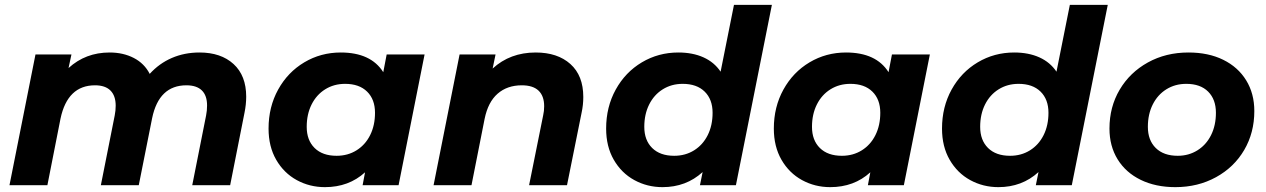

<svg xmlns="http://www.w3.org/2000/svg" viewBox="-20 -762 5210 790"><path d="M993 -364Q993 -332 986 -298L927 0H771L828 -287Q832 -307 832 -328Q832 -369 810.5 -390Q789 -411 747 -411Q634 -411 606 -276L551 0H395L452 -287Q456 -307 456 -327Q456 -368 434.5 -389.5Q413 -411 371 -411Q258 -411 229 -274L175 0H19L126 -538H274L262 -482Q332 -546 431 -546Q487 -546 530.5 -523.5Q574 -501 596 -458Q635 -501 687 -523.5Q739 -546 801 -546Q889 -546 941 -498.5Q993 -451 993 -364Z M1727 -538 1620 0H1472L1482 -53Q1415 8 1317 8Q1254 8 1201 -21Q1148 -50 1116.5 -104.5Q1085 -159 1085 -233Q1085 -322 1124.5 -393.5Q1164 -465 1232 -505.5Q1300 -546 1382 -546Q1506 -546 1557 -465L1571 -538ZM1523 -298Q1523 -353 1490.5 -385Q1458 -417 1400 -417Q1354 -417 1318 -394.5Q1282 -372 1262 -332Q1242 -292 1242 -240Q1242 -185 1274.5 -153Q1307 -121 1365 -121Q1411 -121 1447 -143.5Q1483 -166 1503 -206Q1523 -246 1523 -298Z M2380 -363Q2380 -330 2373 -298L2313 0H2157L2215 -288Q2219 -305 2219 -325Q2219 -367 2196 -389Q2173 -411 2127 -411Q2067 -411 2027.5 -376.5Q1988 -342 1974 -273L1920 0H1764L1871 -538H2019L2007 -480Q2079 -546 2184 -546Q2274 -546 2327 -498.5Q2380 -451 2380 -363Z M3156 -742 3008 0H2860L2871 -54Q2803 8 2706 8Q2643 8 2590 -21Q2537 -50 2505.5 -104.5Q2474 -159 2474 -233Q2474 -322 2513.5 -393.5Q2553 -465 2621 -505.5Q2689 -546 2771 -546Q2830 -546 2874.5 -526Q2919 -506 2945 -467L3000 -742ZM2912 -298Q2912 -353 2879.5 -385Q2847 -417 2789 -417Q2743 -417 2707 -394.5Q2671 -372 2651 -332Q2631 -292 2631 -240Q2631 -185 2663.5 -153Q2696 -121 2754 -121Q2800 -121 2836 -143.5Q2872 -166 2892 -206Q2912 -246 2912 -298Z M3806 -538 3699 0H3551L3561 -53Q3494 8 3396 8Q3333 8 3280 -21Q3227 -50 3195.5 -104.5Q3164 -159 3164 -233Q3164 -322 3203.5 -393.5Q3243 -465 3311 -505.5Q3379 -546 3461 -546Q3585 -546 3636 -465L3650 -538ZM3602 -298Q3602 -353 3569.5 -385Q3537 -417 3479 -417Q3433 -417 3397 -394.5Q3361 -372 3341 -332Q3321 -292 3321 -240Q3321 -185 3353.5 -153Q3386 -121 3444 -121Q3490 -121 3526 -143.5Q3562 -166 3582 -206Q3602 -246 3602 -298Z M4538 -742 4390 0H4242L4253 -54Q4185 8 4088 8Q4025 8 3972 -21Q3919 -50 3887.5 -104.5Q3856 -159 3856 -233Q3856 -322 3895.5 -393.5Q3935 -465 4003 -505.5Q4071 -546 4153 -546Q4212 -546 4256.5 -526Q4301 -506 4327 -467L4382 -742ZM4294 -298Q4294 -353 4261.5 -385Q4229 -417 4171 -417Q4125 -417 4089 -394.5Q4053 -372 4033 -332Q4013 -292 4013 -240Q4013 -185 4045.5 -153Q4078 -121 4136 -121Q4182 -121 4218 -143.5Q4254 -166 4274 -206Q4294 -246 4294 -298Z M4545 -233Q4545 -322 4587 -393Q4629 -464 4703 -505Q4777 -546 4870 -546Q4952 -546 5013 -516Q5074 -486 5107.5 -431.5Q5141 -377 5141 -305Q5141 -216 5099.5 -145Q5058 -74 4983.5 -33Q4909 8 4816 8Q4735 8 4673.5 -22Q4612 -52 4578.5 -106.5Q4545 -161 4545 -233ZM4983 -298Q4983 -353 4951 -385Q4919 -417 4861 -417Q4815 -417 4779 -394.5Q4743 -372 4723 -332Q4703 -292 4703 -240Q4703 -185 4735.5 -153Q4768 -121 4826 -121Q4871 -121 4907 -143.5Q4943 -166 4963 -206Q4983 -246 4983 -298Z"/></svg>

Font: Idrija
Style: Bold Italic
Weight: 700
Italic angle: -11.3°
Designer: Julieta Ulanovsky
Foundry: Julieta Ulanovsky
Version: Version 7.200